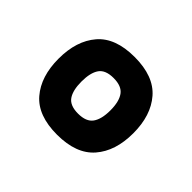

<svg xmlns="http://www.w3.org/2000/svg" viewBox="-86 -958 587 587"><g transform="rotate(45 207.0 -665.0)"><path d="M256 -607.5Q270 -627 270 -665Q270 -703 256 -722.5Q242 -742 207 -742Q172 -742 158.5 -722.5Q145 -703 145 -665Q145 -627 158.5 -607.5Q172 -588 207 -588Q242 -588 256 -607.5ZM85 -542.5Q46 -588 46 -665Q46 -742 85 -787.5Q124 -833 207 -833Q290 -833 329.5 -787.5Q369 -742 369 -665Q369 -588 329.5 -542.5Q290 -497 207 -497Q124 -497 85 -542.5Z"/></g></svg>

Font: Khand SemiBold
Style: Regular
Weight: 600
Designer: Devanagari: Sanchit Sawaria, Jyotish Sonowal; Latin: Satya Rajpurohit
Foundry: Indian Type Foundry
Version: Version 1.101;PS 1.0;hotconv 1.0.78;makeotf.lib2.5.61930; tt